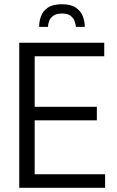

<svg xmlns="http://www.w3.org/2000/svg" viewBox="-20 -888 553 908"><path d="M71 0V-686H473V-622H144V-383H438V-319H144V-64H477V0ZM165 -761Q165 -787 174 -811.5Q183 -836 206.5 -852Q230 -868 273 -868Q315 -868 338.5 -852Q362 -836 371.5 -811.5Q381 -787 381 -761H339Q338 -773 333 -787.5Q328 -802 314.5 -813Q301 -824 273 -824Q246 -824 231.5 -813Q217 -802 212 -787.5Q207 -773 207 -761Z"/></svg>

Font: Archivo Condensed Light
Style: Regular
Weight: 300
Width: 3
Designer: Hector Gatti
Foundry: Omnibus-Type
Version: Version 2.001